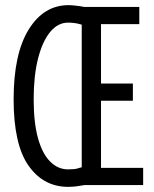

<svg xmlns="http://www.w3.org/2000/svg" viewBox="-20 -720 600 747"><path d="M245 7Q149 7 91 -75.5Q33 -158 33 -334Q33 -510 91.5 -605Q150 -700 247 -700Q257 -700 275 -698Q293 -696 308 -693H522V-626H373V-395H497V-328H373V-67H537V0H309Q293 3 277 5Q261 7 245 7ZM245 -61Q271 -61 283 -65Q295 -69 298 -69V-624Q282 -629 269 -630.5Q256 -632 245 -632Q205 -632 175 -595.5Q145 -559 128 -492Q111 -425 111 -334Q111 -244 127.5 -183.5Q144 -123 174.5 -92Q205 -61 245 -61Z"/></svg>

Font: Ubuntu Sans Mono
Style: Regular
Weight: 400
Monospace: yes
Designer: Dalton Maag Ltd
Foundry: Dalton Maag Ltd
Version: Version 1.006